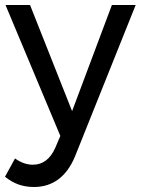

<svg xmlns="http://www.w3.org/2000/svg" viewBox="-24 -549 562 767"><path d="M112 198Q78 198 50 188Q22 178 -4 157L36 84Q71 109 107 109Q167 109 197 41L217 -6L-2 -529H96L264 -105L423 -529H518L276 75Q251 136 209.5 167Q168 198 112 198Z"/></svg>

Font: Gontserrat
Style: Regular
Weight: 400
Designer: Julieta Ulanovsky
Foundry: Julieta Ulanovsky
Version: Version 6.001